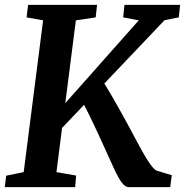

<svg xmlns="http://www.w3.org/2000/svg" viewBox="-20 -767 759 787"><path d="M5.4 -46.9 77.1 -61.5 156.7 -683.6 88.9 -695.8 95.2 -747.1H377.9L372.1 -695.8L291 -683.6L247.6 -344.2L548.8 -683.6L484.9 -695.8L490.2 -747.1H718.3L712.9 -695.8L654.3 -684.1L407.7 -424.8Q419.4 -406.2 435.3 -378.9Q451.2 -351.6 467.5 -322.5Q483.9 -293.5 498.5 -266.4Q513.2 -239.3 522.9 -221.2Q542 -185.1 556.6 -158.4Q571.3 -131.8 583 -113.3Q594.7 -94.7 603.8 -83.5Q612.8 -72.3 621.1 -67.9L684.1 -48.8L677.7 0H505.4Q495.1 -1.5 486.1 -10.5Q477.1 -19.5 467.3 -36.6Q457.5 -53.7 446 -78.9Q434.6 -104 419.4 -137.2Q410.2 -157.7 398.4 -183.6Q386.7 -209.5 374 -236.6Q361.3 -263.7 348.6 -289.8Q335.9 -315.9 324.7 -337.4L234.4 -242.7L211.4 -61.5L292 -47.4L288.1 0H-0.5Z"/></svg>

Font: Brush Lettering One
Style: Bold Italic
Weight: 400
Italic angle: -7°
Designer: Eben Sorkin
Foundry: Eben Sorkin
Version: Version 1.001